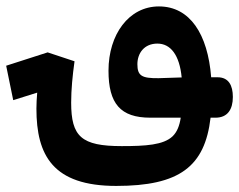

<svg xmlns="http://www.w3.org/2000/svg" viewBox="-105 -369 760 610"><path d="M264.2 221.7C465.3 221.7 545.9 160.2 564 4.9H579.6C617.7 4.9 634.8 -21 634.8 -61C634.8 -97.2 621.6 -123.5 586.4 -123.5H565.9C555.2 -260.7 498.5 -348.6 399.9 -348.6C304.2 -348.6 239.7 -259.3 239.7 -144.5C239.7 -39.6 277.8 4.9 372.6 4.9H469.2C465.3 30.8 457.5 50.3 443.4 64C414.1 91.8 357.4 95.2 281.7 95.2C153.3 95.2 121.1 64.9 121.1 -43C121.1 -84.5 125.5 -129.4 131.8 -174.3L46.4 -202.6L-85.4 -160.2L-63 -50.8L13.2 -74.7C11.7 -57.1 10.7 -39.6 10.7 -23.9C10.7 124.5 63 221.7 264.2 221.7ZM472.2 -123C447.8 -122.1 423.3 -121.1 398.9 -120.6C345.7 -120.1 331.5 -127.9 331.5 -165C331.5 -199.7 353 -230.5 395 -230.5C437 -230.5 465.3 -194.3 472.2 -123Z"/></svg>

Font: Cascadia Code NF SemiBold
Style: Regular
Weight: 600
Monospace: yes
Designer: Aaron Bell
Foundry: Saja Typeworks
Version: Version 2404.023